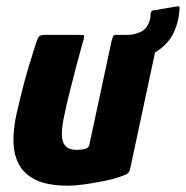

<svg xmlns="http://www.w3.org/2000/svg" viewBox="-20 -582 587 606"><path d="M194 4Q131 4 93.5 -14Q56 -32 39.5 -63.5Q23 -95 22.5 -135.5Q22 -176 32 -222Q40 -257 49.5 -295Q59 -333 70.5 -371.5Q82 -410 93 -444Q100 -465 105 -468.5Q110 -472 126 -472H220Q235 -472 242 -471.5Q249 -471 242 -451Q241 -447 234 -422Q227 -397 217.5 -360.5Q208 -324 198.5 -286Q189 -248 183 -218Q170 -159 179 -134Q188 -109 222 -109Q226 -109 232.5 -109.5Q239 -110 245 -111Q251 -112 256 -115.5Q261 -119 262 -125L332 -452Q334 -458 336 -465Q338 -472 345 -472H465Q469 -472 474.5 -470Q480 -468 478 -457L391 -50Q389 -38 380.5 -33Q372 -28 347 -20Q334 -16 307 -10.5Q280 -5 249.5 -0.5Q219 4 194 4ZM540 -562Q547 -564 547 -556Q546 -546 545 -537Q544 -528 542 -520Q532 -474 506 -446Q480 -418 444.5 -405.5Q409 -393 370 -391Q362 -391 364 -398L379 -465Q379 -472 387 -472Q407 -473 427 -483Q447 -493 454 -524Q455 -528 455 -532.5Q455 -537 456 -541Q457 -548 463 -549Z"/></svg>

Font: Glory Thin ExtraBold
Style: Italic
Weight: 800
Italic angle: -12°
Version: Version 1.011